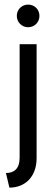

<svg xmlns="http://www.w3.org/2000/svg" viewBox="-20 -612 248 848"><path d="M104.2 -491.7C132.6 -491.7 154.2 -513.9 154.2 -541.7C154.2 -570.1 132.6 -591.7 104.2 -591.7C76.4 -591.7 54.2 -570.1 54.2 -541.7C54.2 -513.9 76.4 -491.7 104.2 -491.7ZM21.5 216.7C90.3 216.7 141.7 169.4 141.7 86.1V-416.7H66.7V84.7C66.7 135.4 40.3 152.1 6.2 152.1Z"/></svg>

Font: Afacad
Style: Regular
Weight: 400
Designer: Kristian Moeller
Foundry: Dicotype
Version: Version 1.000